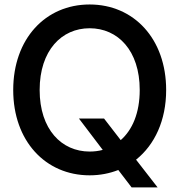

<svg xmlns="http://www.w3.org/2000/svg" viewBox="-20 -759 789 844"><path d="M327.1 -237.8 431.6 -100.1C413.6 -95.2 394 -92.8 374 -92.8C251 -92.8 154.3 -189.9 154.3 -363.3C154.3 -537.6 251 -634.8 374 -634.8C497.6 -634.8 594.2 -537.6 594.2 -363.3C594.2 -262.7 562 -188 510.7 -143.1L437.5 -237.8ZM374 11.7C419.4 11.7 461.4 3.4 500 -11.7L558.6 64.9H672.9L578.1 -57.1C660.2 -122.6 710.4 -230 710.4 -363.3C710.4 -588.4 568.4 -739.3 374 -739.3C179.7 -739.3 38.1 -588.4 38.1 -363.3C38.1 -139.6 179.7 11.7 374 11.7Z"/></svg>

Font: Raveo Display Display Medium
Style: Regular
Weight: 500
Designer: Jakub Foglar, Rasmus Andersson (Inter)
Foundry: Jakubfoglar.com
Version: Version 1.100;Glyphs 3.2.3 (3260)